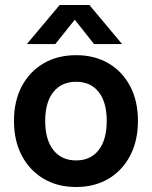

<svg xmlns="http://www.w3.org/2000/svg" viewBox="-20 -736 608 769"><path d="M219 -716H338L469 -559.5H356.5L279.5 -657L201.5 -559.5H87.5ZM36 -252Q36 -331 67.2 -390.2Q98.5 -449.5 154.5 -482.2Q210.5 -515 285 -515Q359 -515 414.8 -482.2Q470.5 -449.5 501.5 -390.2Q532.5 -331 532.5 -252Q532.5 -172.5 501.5 -113Q470.5 -53.5 414.8 -20.2Q359 13 285 13Q210.5 13 154.5 -20.2Q98.5 -53.5 67.2 -113Q36 -172.5 36 -252ZM407.5 -252Q407.5 -326.5 375.2 -367.5Q343 -408.5 285 -408.5Q226.5 -408.5 193.8 -367.5Q161 -326.5 161 -252Q161 -176.5 193.8 -135Q226.5 -93.5 285 -93.5Q343 -93.5 375.2 -135Q407.5 -176.5 407.5 -252Z"/></svg>

Font: Overused Grotesk SemiBold
Style: Regular
Weight: 610
Version: Version 0.004